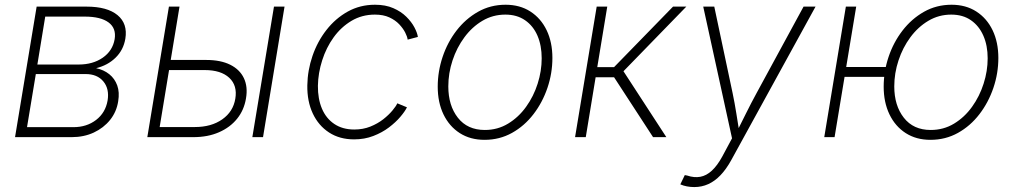

<svg xmlns="http://www.w3.org/2000/svg" viewBox="-20 -570 4221 798"><path d="M42.5 0 132.3 -542.5H339.4Q425.8 -542.5 468.5 -507.1Q511.2 -471.7 501 -409.2Q493.2 -362.3 460.4 -330.3Q427.7 -298.3 379.4 -286.6Q411.6 -279.8 434.3 -261.5Q457 -243.2 467.3 -214.8Q477.5 -186.5 471.2 -148.9Q464.4 -105 437.5 -71.5Q410.6 -38.1 369.6 -19Q328.6 0 277.8 0ZM92.3 -41.5H285.2Q340.3 -41.5 379.4 -71.5Q418.5 -101.6 427.2 -152.3Q435.1 -200.7 409.7 -231.4Q384.3 -262.2 335.9 -262.2H128.9ZM135.3 -301.8H306.6Q366.2 -301.8 407.2 -330.3Q448.2 -358.9 456.5 -407.2Q463.9 -452.6 431.2 -476.8Q398.4 -501 332.5 -501H168Z M678.7 -320.8H836.9Q897 -320.8 936.8 -301Q976.6 -281.2 993.7 -245.1Q1010.7 -209 1002.4 -161.1Q994.6 -112.8 965.6 -76.7Q936.5 -40.5 890.1 -20.3Q843.8 0 783.7 0H592.3L682.1 -542.5H726.1L643.6 -42H790Q858.4 -42 903.8 -74Q949.2 -106 958 -159.7Q967.3 -214.4 932.9 -246.6Q898.4 -278.8 830.6 -278.8H671.4ZM1028.8 0 1118.7 -542.5H1162.6L1073.2 0Z M1451.7 9.3Q1391.6 9.3 1347.7 -19.3Q1303.7 -47.9 1280 -98.4Q1256.3 -148.9 1257.3 -215.3Q1258.3 -277.8 1278.8 -337.6Q1299.3 -397.5 1336.9 -445.6Q1374.5 -493.7 1425.5 -522Q1476.6 -550.3 1538.6 -550.3Q1582.5 -550.3 1614.7 -536.1Q1647 -522 1668.7 -500.5Q1690.4 -479 1702.4 -456.3Q1714.4 -433.6 1716.8 -416.5L1674.3 -405.3Q1672.9 -417.5 1664.1 -434.8Q1655.3 -452.1 1639.2 -469.2Q1623 -486.3 1598.1 -497.8Q1573.2 -509.3 1538.1 -509.3Q1484.4 -509.3 1440.9 -483.4Q1397.5 -457.5 1366.7 -414.8Q1335.9 -372.1 1319.1 -319.3Q1302.2 -266.6 1301.3 -213.4Q1300.8 -159.2 1318.1 -118.4Q1335.4 -77.6 1369.6 -54.7Q1403.8 -31.7 1452.6 -31.7Q1488.8 -31.7 1519.3 -43.9Q1549.8 -56.2 1572.8 -74.2Q1595.7 -92.3 1610.8 -110.4Q1626 -128.4 1631.3 -140.6L1671.4 -124Q1663.1 -106.9 1644 -84.5Q1625 -62 1596.7 -40.5Q1568.4 -19 1531.7 -4.9Q1495.1 9.3 1451.7 9.3Z M1994.1 11.2Q1934.6 11.2 1890.9 -16.8Q1847.2 -44.9 1823.2 -94.7Q1799.3 -144.5 1799.3 -210Q1799.3 -272.9 1819.6 -333.5Q1839.8 -394 1877.4 -442.9Q1915 -491.7 1966.8 -521Q2018.6 -550.3 2081.5 -550.3Q2140.6 -550.3 2184.3 -522.2Q2228 -494.1 2252 -444.3Q2275.9 -394.5 2275.9 -329.1Q2275.9 -265.6 2255.4 -205.1Q2234.9 -144.5 2197.3 -95.5Q2159.7 -46.4 2107.9 -17.6Q2056.2 11.2 1994.1 11.2ZM1995.1 -29.8Q2048.3 -29.8 2091.8 -56.2Q2135.3 -82.5 2166.5 -126Q2197.8 -169.4 2214.6 -222.2Q2231.4 -274.9 2231.4 -327.6Q2231.4 -380.9 2213.9 -421.6Q2196.3 -462.4 2162.4 -485.8Q2128.4 -509.3 2080.6 -509.3Q2028.3 -509.3 1985.1 -483.6Q1941.9 -458 1910.2 -415Q1878.4 -372.1 1860.8 -318.8Q1843.3 -265.6 1843.3 -210.9Q1843.3 -131.3 1883.1 -80.6Q1922.9 -29.8 1995.1 -29.8Z M2370.1 0 2460 -542.5H2503.9L2462.4 -291H2532.2L2777.3 -542.5H2832.5L2571.3 -273.9L2749.5 0H2694.3L2532.2 -249H2455.6L2414.6 0Z M2807.6 196.3 2826.2 157.7 2836.4 159.7Q2865.2 169.4 2890.6 164.8Q2916 160.2 2938.7 139.2Q2961.4 118.2 2981.9 80.6L3022.5 4.9L2902.8 -542.5H2948.7L3024.9 -183.1Q3033.7 -141.1 3040.3 -99.1Q3046.9 -57.1 3053.7 -15.6H3039.1Q3060.1 -57.1 3080.8 -99.1Q3101.6 -141.1 3124.5 -183.1L3319.8 -542.5H3369.6L3018.6 96.7Q2998 133.8 2974.4 158.4Q2950.7 183.1 2923.6 195.3Q2896.5 207.5 2865.7 207.5Q2849.6 207.5 2834.7 204.6Q2819.8 201.7 2807.6 196.3Z M3405.8 0 3495.6 -542.5H3538.6L3448.7 0ZM3478.5 -250.5 3484.9 -291.5H3684.6L3677.7 -250.5ZM3847.2 11.2Q3788.1 11.2 3744.4 -16.8Q3700.7 -44.9 3676.8 -94.7Q3652.8 -144.5 3652.8 -210Q3652.8 -272.9 3673.1 -333.5Q3693.4 -394 3731 -442.9Q3768.6 -491.7 3820.3 -521Q3872.1 -550.3 3935.1 -550.3Q3994.1 -550.3 4037.8 -522.2Q4081.5 -494.1 4105.5 -444.3Q4129.4 -394.5 4129.4 -329.1Q4129.4 -265.6 4108.9 -205.1Q4088.4 -144.5 4050.8 -95.5Q4013.2 -46.4 3961.4 -17.6Q3909.7 11.2 3847.2 11.2ZM3848.1 -29.8Q3901.9 -29.8 3945.3 -56.2Q3988.8 -82.5 4020 -126Q4051.3 -169.4 4068.1 -222.2Q4085 -274.9 4085 -327.6Q4085 -380.9 4067.1 -421.6Q4049.3 -462.4 4015.6 -485.8Q3981.9 -509.3 3933.6 -509.3Q3881.8 -509.3 3838.6 -483.6Q3795.4 -458 3763.7 -415Q3731.9 -372.1 3714.4 -318.8Q3696.8 -265.6 3696.8 -210.9Q3696.8 -131.3 3736.6 -80.6Q3776.4 -29.8 3848.1 -29.8Z"/></svg>

Font: Inter 16pt ExtraLight
Style: Italic
Weight: 250
Italic angle: -9.3988°
Version: Version 4.001;git-66647c0bb